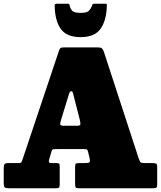

<svg xmlns="http://www.w3.org/2000/svg" viewBox="-20 -1009 862 1029"><path d="M0 -28.5V-110.5Q0 -123.5 4.5 -129.2Q9 -135 23 -135H80.5Q93 -135 95 -140.2Q97 -145.5 100.5 -153.5L296.5 -738.5Q301.5 -750.5 306.2 -752.8Q311 -755 328 -755H503Q520.5 -755 525.8 -750.2Q531 -745.5 536 -733.5L721.5 -165.5Q727 -151.5 730.2 -143.2Q733.5 -135 755 -135H796Q809 -135 815.8 -132.5Q822.5 -130 822.5 -115.5V-22.5Q822.5 -7.5 818.5 -3.8Q814.5 0 800 0H403Q388 0 385.2 -4.8Q382.5 -9.5 382.5 -24.5V-113.5Q382.5 -128 386.2 -131.5Q390 -135 404 -135H436Q456 -135 460 -139.8Q464 -144.5 460.5 -159.5L452.5 -193.5Q450 -204 446.8 -207Q443.5 -210 429 -210H287Q272 -210 265.5 -209.2Q259 -208.5 256 -197.5L244 -156.5Q240.5 -144.5 242.8 -139.8Q245 -135 256.5 -135H283.5Q295.5 -135 297.8 -130.8Q300 -126.5 300 -114.5V-18.5Q300 -6 295.5 -3Q291 0 279.5 0H33Q12 0 6 -3.8Q0 -7.5 0 -28.5ZM349.5 -504.5 307.5 -367.5Q304 -356 302.5 -345.5Q301 -335 321 -335H394Q411.5 -335 411 -345Q410.5 -355 408 -365.5L372 -506.5Q367.5 -524 360.2 -520.2Q353 -516.5 349.5 -504.5ZM412 -810Q336.5 -810 305.2 -854.8Q274 -899.5 273 -979.5Q273 -989 284.5 -989H344Q352 -989 353 -981Q355.5 -966 365.5 -953Q375.5 -940 412 -940Q446.5 -940 456.8 -951.5Q467 -963 471.5 -974.5Q474 -981.5 475.8 -985.2Q477.5 -989 486.5 -989H542.5Q550.5 -989 551.8 -986.8Q553 -984.5 552.5 -977Q550.5 -898.5 518.5 -854.2Q486.5 -810 412 -810Z"/></svg>

Font: Besley* Narrow Fatface
Style: Regular
Weight: 900
Width: 4
Designer: Owen Earl
Foundry: indestructible type*
Version: Version 3.000; ttfautohint (v1.8.3)